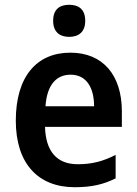

<svg xmlns="http://www.w3.org/2000/svg" viewBox="-20 -772 572 802"><path d="M269 -752C229 -752 202 -733 202 -685C202 -638 230 -618 269 -618C308 -618 336 -638 336 -685C336 -733 309 -752 269 -752ZM274 -552C133 -552 46 -452 46 -268C46 -89 139 10 292 10C364 10 413 -2 463 -27V-125C410 -98 364 -86 305 -86C217 -86 171 -140 168 -242H489V-307C489 -458 410 -552 274 -552ZM275 -460C341 -460 373 -406 373 -328H170C176 -416 214 -460 275 -460Z"/></svg>

Font: Noto Sans Lao Looped SemiCondensed SemiBold
Style: Regular
Weight: 600
Width: 4
Designer: Mark Frömberg, Ben Mitchell
Foundry: The Fontpad Ltd
Version: Version 1.002